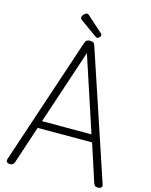

<svg xmlns="http://www.w3.org/2000/svg" viewBox="-230 -1860 1581 2014"><g transform="rotate(15 560.5 -853.0)"><path d="M83 14Q57 14 47.5 1.5Q38 -11 44 -31L505 -1413Q513 -1436 525.5 -1444.5Q538 -1453 561 -1453Q584 -1453 596.5 -1444.5Q609 -1436 616 -1413L1077 -31Q1084 -11 1073.5 1.5Q1063 14 1037 14Q1015 14 1005 5.5Q995 -3 988 -23L856 -428H265L131 -23Q124 -3 114.5 5.5Q105 14 83 14ZM291 -508H828L561 -1319ZM620 -1502Q616 -1502 611.5 -1504.5Q607 -1507 601 -1511L421 -1640Q411 -1648 408.5 -1653Q406 -1658 406 -1665Q406 -1677 414.5 -1689.5Q423 -1702 435.5 -1711Q448 -1720 457 -1720Q465 -1720 469.5 -1717Q474 -1714 479 -1709L649 -1557Q656 -1551 657 -1546Q658 -1541 658 -1537Q658 -1526 646.5 -1514Q635 -1502 620 -1502Z"/></g></svg>

Font: Playwrite ID
Style: Regular
Weight: 400
Designer: Veronika Burian, José Scaglione
Foundry: TypeTogether
Version: Version 1.002